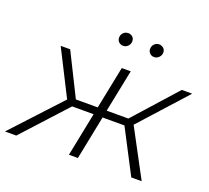

<svg xmlns="http://www.w3.org/2000/svg" viewBox="-152 -857 1096 1007"><g transform="rotate(20 396.5 -353.0)"><path d="M674 0 547 -244H425L376 0H326L375 -244H255L32 0H-31L218 -269L90 -522H143L261 -285H383L431 -522H481L433 -285H554L766 -522H824L591 -264L732 0ZM570 -634Q556 -634 546 -643.5Q536 -653 536 -667Q536 -684 547 -695Q558 -706 573 -706Q587 -706 597.5 -697Q608 -688 608 -673Q608 -657 596.5 -645.5Q585 -634 570 -634ZM397 -634Q383 -634 373 -643.5Q363 -653 363 -667Q363 -684 374 -695Q385 -706 401 -706Q415 -706 425 -697Q435 -688 435 -673Q435 -657 424 -645.5Q413 -634 397 -634Z"/></g></svg>

Font: Montserrat Light
Style: Italic
Weight: 300
Italic angle: -11.3°
Designer: Julieta Ulanovsky
Foundry: Julieta Ulanovsky
Version: Version 9.000; ttfautohint (v1.8.4.7-5d5b)